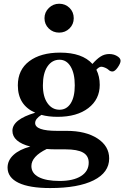

<svg xmlns="http://www.w3.org/2000/svg" viewBox="-20 -728 650 1003"><path d="M289.1 -557.6Q256.8 -557.6 234.6 -579.3Q212.4 -601.1 212.4 -632.8Q212.4 -664.1 235.1 -686.3Q257.8 -708.5 289.1 -708.5Q321.3 -708.5 343.3 -686.8Q365.2 -665 365.2 -632.8Q365.2 -601.1 343 -579.3Q320.8 -557.6 289.1 -557.6ZM281.2 -117.7Q232.9 -117.7 196.3 -127.9Q163.6 -107.4 163.6 -85.4Q163.6 -44.4 278.8 -44.4H328.1Q428.2 -44.4 489.3 -4.6Q550.3 35.2 550.3 99.6Q550.3 173.3 469.2 213.9Q388.2 254.4 242.2 254.4Q133.8 254.4 76.9 227.1Q20 199.7 19.5 147.9Q19.5 109.9 50.5 81.3Q81.5 52.7 138.2 37.6Q44.9 13.2 44.9 -44.9Q44.9 -104 164.1 -139.2Q73.2 -178.7 73.2 -282.2Q73.2 -363.3 132.8 -408.2Q192.4 -453.1 294.4 -453.1Q409.7 -453.1 462.9 -394Q484.9 -419.4 505.4 -432.6Q525.9 -445.8 550.8 -445.8Q577.1 -445.8 596.2 -432.1Q609.9 -422.4 609.9 -410.2Q609.9 -397.5 595 -376Q580.1 -354.5 567.4 -354.5Q555.7 -354.5 546.4 -363.8Q541 -369.1 529.1 -374.3Q517.1 -379.4 509.3 -379.4Q497.6 -379.4 483.4 -363.8Q501 -329.1 501 -284.7Q501 -209 441.4 -163.3Q381.8 -117.7 281.2 -117.7ZM291 -154.8Q328.1 -154.8 349.4 -188.2Q370.6 -221.7 370.6 -282.2Q370.6 -344.2 349.1 -380.1Q327.6 -416 291 -416Q252 -416 228 -380.9Q204.1 -345.7 204.1 -282.2Q204.1 -222.7 228.3 -188.7Q252.4 -154.8 291 -154.8ZM144 139.6Q144 177.2 182.6 197.3Q221.2 217.3 291.5 217.3Q362.8 217.3 403.1 191.9Q443.4 166.5 443.4 121.6Q443.4 85.9 414.1 69.1Q384.8 52.2 321.8 52.2H274.9Q245.1 52.2 224.1 50.3Q144 89.4 144 139.6Z"/></svg>

Font: Elstob 10pt
Style: Bold
Weight: 700
Designer: Peter S. Baker
Version: Version 1.015